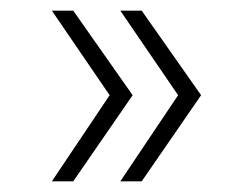

<svg xmlns="http://www.w3.org/2000/svg" viewBox="-20 -431 440 359"><path d="M117 -92 228 -253 117 -411H77L185 -253L77 -92ZM245 -92 356 -253 245 -411H205L313 -253L205 -92Z"/></svg>

Font: Montserrat ExtraLight
Style: Regular
Weight: 250
Designer: Julieta Ulanovsky
Foundry: Julieta Ulanovsky
Version: Version 4.000